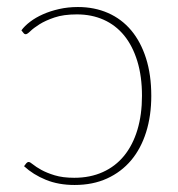

<svg xmlns="http://www.w3.org/2000/svg" viewBox="-20 -521 507 547"><path d="M55 -56Q56.5 -57.5 58 -58.5Q59.5 -59.5 62 -59.5Q65.5 -59.5 74 -52.5Q82.5 -45.5 97.8 -37Q113 -28.5 136 -21.5Q159 -14.5 191.5 -14.5Q237 -14.5 273 -30.8Q309 -47 333.8 -77.5Q358.5 -108 371.5 -151.2Q384.5 -194.5 384.5 -248Q384.5 -303.5 371.2 -346.8Q358 -390 333.8 -419.8Q309.5 -449.5 275.2 -464.8Q241 -480 199 -480Q161 -480 135.2 -471.2Q109.5 -462.5 92.5 -451.8Q75.5 -441 66.5 -432.2Q57.5 -423.5 53.5 -423.5Q49.5 -423.5 47 -427L41 -434.5Q50 -447 65.8 -459Q81.5 -471 102.2 -480.2Q123 -489.5 148.2 -495.2Q173.5 -501 202 -501Q249 -501 287.8 -484Q326.5 -467 353.8 -434.5Q381 -402 396 -355Q411 -308 411 -248Q411 -191 396.2 -144.2Q381.5 -97.5 353.5 -64.2Q325.5 -31 285 -12.5Q244.5 6 192.5 6Q146.5 6 110.5 -8.8Q74.5 -23.5 48.5 -47.5Z"/></svg>

Font: Lato 2
Style: Regular
Weight: 200
Designer: Lukasz Dziedzic with Adam Twardoch and Botio Nikoltchev
Foundry: tyPoland Lukasz Dziedzic
Version: Version 2.015; 2015-08-06; http://www.latofonts.com/